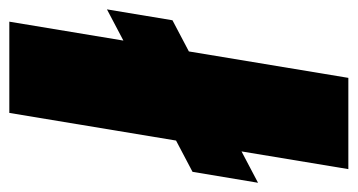

<svg xmlns="http://www.w3.org/2000/svg" viewBox="-223 -570 768 412"><g transform="rotate(90 161.0 -364.0)"><path d="M317.9 -727.5 197.3 0H1.5L122.1 -727.5ZM-24.9 -209.5 -1.5 -350.1 347.2 -533.7 323.7 -393.1Z"/></g></svg>

Font: Inter 24pt Black
Style: Italic
Weight: 900
Italic angle: -9.3988°
Designer: Rasmus Andersson
Foundry: rsms
Version: Version 4.001;git-66647c0bb